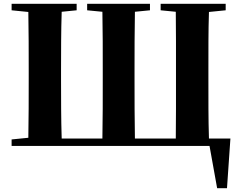

<svg xmlns="http://www.w3.org/2000/svg" viewBox="-20 -767 1256 1009"><path d="M41 0V-34.2L128.9 -43Q130.4 -120.1 130.6 -197.5Q130.9 -274.9 130.9 -353V-395Q130.9 -473.1 130.6 -550.8Q130.4 -628.4 128.9 -704.1L41 -712.9V-747.1H382.8V-712.9L304.2 -705.1Q301.8 -627.9 301.3 -550.3Q300.8 -472.7 300.8 -394V-353Q300.8 -272.9 301.3 -194.3Q301.8 -115.7 304.2 -39.1H518.1Q519.5 -117.2 519.8 -195.8Q520 -274.4 520 -353V-394Q520 -473.6 519.8 -551.5Q519.5 -629.4 518.1 -705.1L438 -712.9V-747.1H768.1V-712.9L689 -705.1Q687.5 -627.9 687.3 -550.5Q687 -473.1 687 -395V-353Q687 -272.9 687.3 -194.3Q687.5 -115.7 689 -39.1H903.8Q904.8 -115.7 904.8 -194.3Q904.8 -272.9 904.8 -353V-394Q904.8 -472.7 904.8 -550.5Q904.8 -628.4 903.8 -705.1L824.2 -712.9V-747.1H1166V-712.9L1078.1 -704.1Q1075.7 -628.4 1075.4 -550.8Q1075.2 -473.1 1075.2 -395V-353Q1075.2 -274.4 1075.4 -195.8Q1075.7 -117.2 1078.1 -39.1H1190.9L1172.9 222.2H1121.1L1081.1 0Z"/></svg>

Font: Source Han Serif TW Heavy
Style: Regular
Weight: 900
Designer: Ryoko NISHIZUKA Ë•øÂ°öÊ∂ºÂ≠ê (kana & ideographs); Frank Grie√ühammer (Latin, Greek & Cyrillic); Wenlong ZHANG Âº†ÊñáÈæô 
Foundry: Adobe
Version: Version 2.003;hotconv 1.1.1;makeotfexe 2.6.0